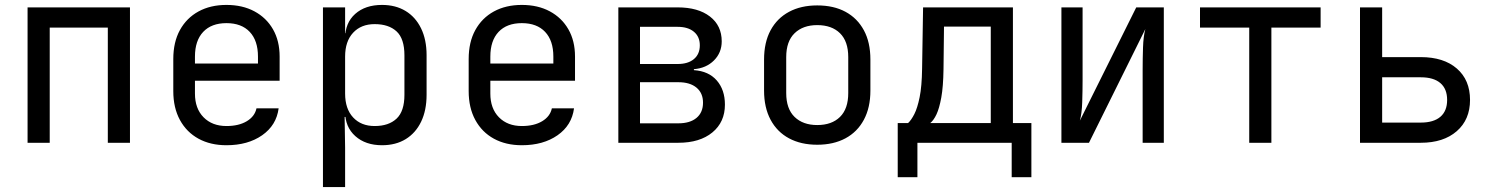

<svg xmlns="http://www.w3.org/2000/svg" viewBox="-20 -580 6040 780"><path d="M92 0V-550H508V0H418V-468H182V0Z M900 10Q835 10 786.5 -16.5Q738 -43 711 -92.5Q684 -142 684 -210V-340Q684 -409 711 -458Q738 -507 786.5 -533.5Q835 -560 900 -560Q965 -560 1013.5 -534Q1062 -508 1089 -461Q1116 -414 1116 -350V-252H772V-200Q772 -139 807 -103.5Q842 -68 900 -68Q950 -68 982.5 -87.5Q1015 -107 1022 -140H1112Q1103 -71 1045 -30.5Q987 10 900 10ZM1028 -313V-350Q1028 -415 994.5 -450.5Q961 -486 900 -486Q839 -486 805.5 -450.5Q772 -415 772 -350V-322H1035Z M1292 180V-550H1382V-445H1400L1382 -424Q1382 -487 1423 -523.5Q1464 -560 1532 -560Q1587 -560 1627.5 -535.5Q1668 -511 1690.5 -465Q1713 -419 1713 -356V-195Q1713 -132 1691 -86Q1669 -40 1628.5 -15Q1588 10 1532 10Q1465 10 1423.5 -27Q1382 -64 1382 -126L1400 -105H1380L1382 20V180ZM1502 -68Q1559 -68 1591 -98Q1623 -128 1623 -195V-355Q1623 -423 1591 -452.5Q1559 -482 1502 -482Q1447 -482 1414.5 -447Q1382 -412 1382 -350V-200Q1382 -138 1414.5 -103Q1447 -68 1502 -68Z M2100 10Q2035 10 1986.5 -16.5Q1938 -43 1911 -92.5Q1884 -142 1884 -210V-340Q1884 -409 1911 -458Q1938 -507 1986.5 -533.5Q2035 -560 2100 -560Q2165 -560 2213.5 -534Q2262 -508 2289 -461Q2316 -414 2316 -350V-252H1972V-200Q1972 -139 2007 -103.5Q2042 -68 2100 -68Q2150 -68 2182.5 -87.5Q2215 -107 2222 -140H2312Q2303 -71 2245 -30.5Q2187 10 2100 10ZM2228 -313V-350Q2228 -415 2194.5 -450.5Q2161 -486 2100 -486Q2039 -486 2005.5 -450.5Q1972 -415 1972 -350V-322H2235Z M2492 0V-550H2733Q2816 -550 2864 -513Q2912 -476 2912 -412Q2912 -366 2880.5 -334.5Q2849 -303 2799 -299V-295Q2859 -291 2892 -253Q2925 -215 2925 -155Q2925 -84 2874 -42Q2823 0 2736 0ZM2580 -79H2736Q2783 -79 2809.5 -101Q2836 -123 2836 -163Q2836 -202 2809.5 -224Q2783 -246 2736 -246H2580ZM2580 -320H2733Q2775 -320 2799 -340Q2823 -360 2823 -396Q2823 -431 2799 -451Q2775 -471 2733 -471H2580Z M3300 8Q3234 8 3185.5 -18Q3137 -44 3110.5 -93.5Q3084 -143 3084 -212V-338Q3084 -408 3110.5 -457Q3137 -506 3185.5 -532Q3234 -558 3300 -558Q3367 -558 3415 -532Q3463 -506 3489.5 -457Q3516 -408 3516 -338V-212Q3516 -143 3489.5 -93.5Q3463 -44 3414.5 -18Q3366 8 3300 8ZM3300 -72Q3359 -72 3392.5 -105Q3426 -138 3426 -202V-348Q3426 -412 3392.5 -445Q3359 -478 3300 -478Q3242 -478 3208 -445Q3174 -412 3174 -348V-202Q3174 -138 3208 -105Q3242 -72 3300 -72Z M3627 140V-80H3669Q3682 -92 3694.5 -116.5Q3707 -141 3716 -185Q3725 -229 3726 -301L3730 -550H4095V-80H4170V140H4090V0H3707V140ZM3759 -80H4005V-472H3815L3813 -299Q3812 -228 3804 -184Q3796 -140 3784.5 -115.5Q3773 -91 3759 -80Z M4292 0V-550H4378V-254Q4378 -211 4376.5 -165Q4375 -119 4367 -90L4596 -550H4708V0H4622V-297Q4622 -341 4623.5 -387Q4625 -433 4633 -462L4404 0Z M5055 0V-468H4855V-550H5345V-468H5145V0Z M5505 0V-550H5595V-348H5752Q5845 -348 5898.5 -301.5Q5952 -255 5952 -174Q5952 -94 5898 -47Q5844 0 5752 0ZM5595 -82H5752Q5804 -82 5831.5 -105.5Q5859 -129 5859 -174Q5859 -219 5831.5 -242.5Q5804 -266 5752 -266H5595Z"/></svg>

Font: JetBrains Mono
Style: Regular
Weight: 400
Monospace: yes
Designer: Philipp Nurullin, Konstantin Bulenkov
Foundry: JetBrains
Version: Version 2.305